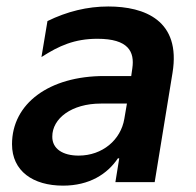

<svg xmlns="http://www.w3.org/2000/svg" viewBox="-20 -573 616 604"><path d="M178.3 11C261.4 11 317.8 -25.6 350.9 -74.9H355.1L343 0H466.6L522.7 -343.8C549.7 -508.5 435.4 -552.6 320.7 -552.6C254.6 -552.6 191.1 -536.9 129.3 -506.7L110.4 -393.5C165.5 -429 214.5 -451 286.6 -451C384.2 -451 403.8 -410.2 396.3 -358.3L392.8 -333.8H307.9C134.9 -333.8 17.8 -247.5 17.8 -119.3C17.8 -34.8 83.8 11 178.3 11ZM227.3 -83.5C177.6 -83.5 144.2 -104.8 144.5 -143.1C144.2 -200.3 205.3 -247.2 297.2 -247.2H379.3L371.1 -199.2C360.1 -133.2 302.6 -83.5 227.3 -83.5Z"/></svg>

Font: TID UI Semi Bold
Style: Italic
Weight: 600
Italic angle: -9.39999°
Designer: The TID Project Authors
Foundry: Bakken & Bæck
Version: Version 1.001;hotconv 1.0.109;makeotfexe 2.5.65596